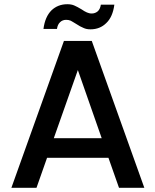

<svg xmlns="http://www.w3.org/2000/svg" viewBox="-20 -890 737 910"><path d="M544 0C544 0 664 0 664 0C664 0 415 -696 415 -696C415 -696 283 -696 283 -696C283 -696 34 0 34 0C34 0 153 0 153 0C153 0 203 -142 203 -142C203 -142 494 -142 494 -142C494 -142 544 0 544 0ZM235 -235C235 -235 349 -558 349 -558C349 -558 462 -235 462 -235C462 -235 235 -235 235 -235ZM186 -753C186 -753 250 -753 250 -753C250 -753 250 -753 250 -753C252 -767 257 -778 265 -785C272 -792 282 -796 293 -796C293 -796 293 -796 293 -796C301 -796 308 -795 315 -792C321 -789 330 -783 342 -776C342 -776 342 -776 342 -776C354 -768 365 -762 375 -758C385 -753 396 -751 409 -751C409 -751 409 -751 409 -751C439 -751 464 -761 484 -781C504 -800 517 -829 522 -868C522 -868 458 -868 458 -868C458 -868 458 -868 458 -868C456 -854 451 -844 444 -837C436 -830 426 -826 415 -826C415 -826 415 -826 415 -826C406 -826 399 -828 392 -831C385 -834 376 -839 366 -846C366 -846 366 -846 366 -846C353 -854 341 -860 332 -864C323 -868 312 -870 299 -870C299 -870 299 -870 299 -870C269 -870 244 -860 224 -841C204 -821 191 -792 186 -753Z"/></svg>

Font: Girnar Poppins
Style: Medium
Weight: 500
Designer: Ninad Kale (Devanagari), Jonny Pinhorn (Latin)
Foundry: Indian Type Foundry
Version: ""